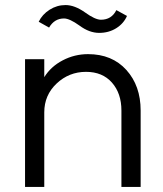

<svg xmlns="http://www.w3.org/2000/svg" viewBox="-20 -739 645 759"><path d="M328 -525Q423 -525 479.5 -462.5Q536 -400 536 -302V0H460V-302Q460 -370 422.5 -412.5Q385 -455 320 -455Q253 -455 204 -409Q155 -363 155 -295V0H79V-505H155V-434Q181 -476 228 -500.5Q275 -525 328 -525ZM174 -630 133 -653Q147 -682 176 -700.5Q205 -719 239 -719Q275 -719 316 -690Q356 -661 379 -661Q421 -661 440 -699L482 -676Q469 -646 439.5 -627.5Q410 -609 372 -609Q333 -609 294 -638Q255 -666 233 -666Q195 -666 174 -630Z"/></svg>

Font: Metropolitano
Style: Regular
Weight: 400
Designer: Fonts by Alex Slobzheninov & Chris M. Simpson / Changes by Cristiano Sobral
Foundry: Fonts by Alex Slobzheninov & Chris M. Simpson / Changes by Cristiano Sobral
Version: Version 1.00;August 30, 2020;FontCreator 13.0.0.2681 64-bit